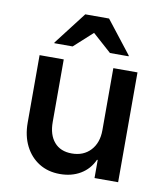

<svg xmlns="http://www.w3.org/2000/svg" viewBox="-82 -784 745 861"><g transform="rotate(10 291.0 -353.5)"><path d="M248.3 9.2Q194.2 9.2 153.3 -16.2Q112.5 -41.7 89.6 -87.1Q66.7 -132.5 66.7 -192.5V-500H176.7V-215Q176.7 -156.7 205 -123.8Q233.3 -90.8 285 -90.8Q338.3 -90.8 370.4 -125.4Q402.5 -160 402.5 -217.5V-500H512.5V0H405V-82.5H401.7Q381.7 -38.3 341.7 -14.6Q301.7 9.2 248.3 9.2ZM122.5 -564.2V-567.5L236.7 -715.8H345L460.8 -567.5V-564.2H375.8L290 -640.8L205.8 -564.2Z"/></g></svg>

Font: Funnel Sans Medium
Style: Regular
Weight: 500
Version: Version 1.000; Beta; Release 5; Build 24; ttfautohint (v1.8.